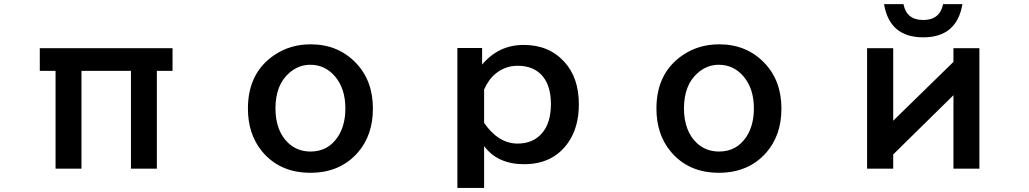

<svg xmlns="http://www.w3.org/2000/svg" viewBox="-20 -801 5040 940"><path d="M174.8 -564.9H824.7V-454.1H748V24.9H621.1V-454.1H378.9V24.9H252V-454.1H174.8Z M1501 -584Q1635.3 -584 1722.7 -492.7Q1805.7 -406.2 1805.7 -269.5Q1805.7 -138.7 1731.4 -53.7Q1644.5 44.9 1499.5 44.9Q1350.1 44.9 1263.2 -59.6Q1193.8 -143.6 1193.8 -269.5Q1193.8 -444.8 1324.2 -532.2Q1401.4 -584 1501 -584ZM1499 -483.9Q1441.9 -483.9 1396.5 -444.3Q1328.6 -385.7 1328.6 -269.5Q1328.6 -214.8 1345.2 -170.9Q1361.3 -128.9 1391.1 -101.1Q1436 -59.1 1500.5 -59.1Q1585.9 -59.1 1633.8 -130.9Q1670.9 -187 1670.9 -270Q1670.9 -366.2 1621.1 -425.8Q1572.3 -483.9 1499 -483.9Z M2340.3 -565.9V-484.9Q2421.4 -581.1 2543.9 -581.1Q2667 -581.1 2742.2 -499Q2814 -421.4 2814 -290Q2814 -179.2 2762.7 -104.5Q2689 2.9 2545.9 2.9Q2416 2.9 2350.1 -85.9V119.1H2219.2V-565.9ZM2350.1 -199.2Q2420.4 -98.1 2514.2 -98.1Q2588.9 -98.1 2632.3 -147.5Q2677.2 -198.2 2677.2 -291.5Q2677.2 -376 2639.6 -424.3Q2596.7 -479 2514.2 -479Q2455.1 -479 2408.2 -441.9Q2372.1 -413.1 2350.1 -362.8Z M3501 -584Q3635.3 -584 3722.7 -492.7Q3805.7 -406.2 3805.7 -269.5Q3805.7 -138.7 3731.4 -53.7Q3644.5 44.9 3499.5 44.9Q3350.1 44.9 3263.2 -59.6Q3193.8 -143.6 3193.8 -269.5Q3193.8 -444.8 3324.2 -532.2Q3401.4 -584 3501 -584ZM3499 -483.9Q3441.9 -483.9 3396.5 -444.3Q3328.6 -385.7 3328.6 -269.5Q3328.6 -214.8 3345.2 -170.9Q3361.3 -128.9 3391.1 -101.1Q3436 -59.1 3500.5 -59.1Q3585.9 -59.1 3633.8 -130.9Q3670.9 -187 3670.9 -270Q3670.9 -366.2 3621.1 -425.8Q3572.3 -483.9 3499 -483.9Z M4225.1 -564.9H4353V-210L4647.9 -498V-564.9H4774.9V24.9H4647.9V-335L4353 -44.9V24.9H4225.1ZM4691.9 -780.8Q4664.6 -618.2 4500 -618.2Q4335 -618.2 4308.1 -780.8H4403.3Q4418 -703.1 4500 -703.1Q4581.5 -703.1 4597.2 -780.8Z"/></svg>

Font: BIZ UDGothic
Style: Bold
Weight: 700
Monospace: yes
Designer: TypeBank Co., Ltd.
Foundry: Morisawa Inc.
Version: Version 1.05